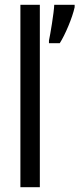

<svg xmlns="http://www.w3.org/2000/svg" viewBox="-20 -831 331 800"><path d="M146 -51V-811H65V-51ZM291 -801V-811H206C205 -779 189 -684 184 -662V-651H229C251 -685 282 -758 291 -801Z"/></svg>

Font: Noto Sans Tamil UI ExtraCondensed
Style: Regular
Weight: 400
Width: 2
Designer: Jelle Bosma - Monotype Design Team
Foundry: Monotype Imaging Inc.
Version: Version 2.004